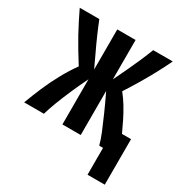

<svg xmlns="http://www.w3.org/2000/svg" viewBox="-158 -646 876 917"><g transform="rotate(30 280.0 -188.0)"><path d="M451 148V0H430Q423 -28 407.5 -65.5Q392 -103 372 -148Q352 -193 328 -243V0H227V-249Q203 -200 183.5 -155Q164 -110 149 -71Q134 -32 125 0H16Q33 -46 54 -95Q75 -144 101 -191.5Q127 -239 156 -279Q134 -314 115 -345.5Q96 -377 79.5 -407Q63 -437 48.5 -466Q34 -495 20 -524H128Q141 -491 158.5 -451Q176 -411 194.5 -372.5Q213 -334 227 -303V-524H328V-307Q343 -338 361 -376Q379 -414 396 -453Q413 -492 425 -524H533Q515 -486 493.5 -446Q472 -406 447.5 -364.5Q423 -323 395 -280Q416 -254 433.5 -225Q451 -196 466.5 -165Q482 -134 496 -103H546V148Z"/></g></svg>

Font: Ubuntu Sans Mono SemiBold
Style: Regular
Weight: 600
Monospace: yes
Designer: Dalton Maag Ltd
Foundry: Dalton Maag Ltd
Version: Version 1.006